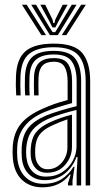

<svg xmlns="http://www.w3.org/2000/svg" viewBox="-20 -795 458 823"><path d="M347.2 0V-446.5Q347.2 -519.8 317.6 -556.1Q288 -592.5 211 -592.5Q142 -592.5 106.4 -565.2Q70.8 -538 67.8 -468.2Q67 -447.2 67.1 -427.1Q67.2 -407 68.5 -386H49.5Q48 -409 47.8 -428Q47.5 -447 48.5 -469Q51.5 -543.5 89.8 -575.8Q128 -608 211 -608Q300 -608 333.2 -567.2Q366.5 -526.5 366.5 -446.5V0ZM308.5 0V-51.5L312.5 -122.2H308Q290.8 -76.5 255.9 -49.5Q221 -22.5 171.5 -22.8Q130 -22.8 103.6 -48.5Q77.2 -74.2 73.5 -120Q72 -141 73 -163Q76.2 -215.8 101.1 -246.8Q126 -277.8 177.8 -299.8Q201.5 -309.5 238.4 -320.8Q275.2 -332 308.5 -340V-446.5Q308.5 -501 288 -531.2Q267.5 -561.5 211 -561.5Q159.5 -561.5 134 -539.2Q108.5 -517 106.5 -465.8Q106 -450.8 105.9 -429.4Q105.8 -408 107.2 -386H88Q86.5 -407 86.5 -428.6Q86.5 -450.2 87 -466Q89.5 -524.8 118.5 -550.9Q147.5 -577 211 -577Q277 -577 302.4 -544.1Q327.8 -511.2 327.8 -446.5V0ZM161.8 8Q107.8 8 73.9 -24.4Q40 -56.8 35 -117.2Q33 -141.5 34.5 -166Q38.2 -224.8 68.4 -262.8Q98.5 -300.8 164 -329.5Q187.2 -339.8 211.2 -348.5Q235.2 -357.2 269.8 -366.2V-446.5Q269.8 -485.5 257.1 -508Q244.5 -530.5 211 -530.5Q177.8 -530.5 162.1 -513.6Q146.5 -496.8 145.2 -463.8Q144.8 -452.5 144.6 -430.6Q144.5 -408.8 145.5 -386H126.2Q125.2 -408.2 125.2 -429.6Q125.2 -451 125.8 -465.2Q127.5 -507.2 148.2 -526.6Q169 -546 211 -546Q256.2 -546 272.6 -519.4Q289 -492.8 289 -446.5V-353.2Q257.2 -344.5 226 -334.5Q194.8 -324.5 171 -314.8Q58.5 -268 53.8 -164.5Q53.2 -153.5 53.2 -141.9Q53.2 -130.2 54.2 -118.8Q58.2 -67.2 87.8 -37.2Q117.2 -7.2 166.8 -7.2Q212.2 -7.2 243.4 -26.6Q274.5 -46 295 -80H299.5L290.8 -21.5V0H271.5L271.2 -8.8L283 -46.5H279.2Q237.2 8 161.8 8ZM177.2 -38Q217.2 -38 246.6 -57.1Q276 -76.2 292 -105.9Q308 -135.5 308 -167.5V-323.8Q276.2 -316.2 242 -305.6Q207.8 -295 184.5 -284.5Q140.2 -264.2 118.2 -236Q96.2 -207.8 92.5 -160.2Q91 -140.5 93 -121.2Q97.2 -83.2 118.8 -60.6Q140.2 -38 177.2 -38ZM181.2 -54.5Q150.8 -54.5 132.8 -73.8Q114.8 -93 112 -123.5Q110.5 -141.8 111.8 -158.8Q114.5 -202 133.9 -226.9Q153.2 -251.8 191.2 -269.5Q238 -291 288.5 -303.8V-166Q288.5 -121.8 259.1 -88.1Q229.8 -54.5 181.2 -54.5ZM183.5 -69.5Q220 -69.5 244.5 -97.6Q269 -125.8 269 -164.5V-283.5Q234.5 -272 198.5 -254.8Q163.5 -237.8 148.1 -215.9Q132.8 -194 131 -158Q130 -141.8 131.5 -125Q133.5 -102 147 -85.8Q160.5 -69.5 183.5 -69.5ZM74 -774.8H94.2L177.2 -644.5H157.5ZM113.8 -774.8H134.5L187.5 -685.5L205.5 -657.2H216.5L234.2 -685.5L287.5 -774.8H308.2L228 -644.5H194ZM152.8 -774.8H173.8L205 -711.2L208.5 -696.2H213.5L217 -711.2L248.8 -774.8H269.8L229 -700.8L217.5 -677.5H204.5L193.2 -700.8ZM327.8 -774.8H348L264.5 -644.5H244.8Z"/></svg>

Font: Big Shoulders Inline Text SemiBold
Style: Regular
Weight: 600
Designer: Patric King
Foundry: XO Type Co
Version: Version 1.000